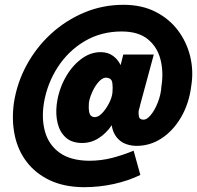

<svg xmlns="http://www.w3.org/2000/svg" viewBox="-20 -747 820 799"><path d="M38 -320Q28 -249 41 -185.5Q54 -122 91 -73.5Q128 -25 187 3Q246 31 327 32Q394 32 454.5 18.5Q515 5 564 -19L536 -120Q493 -102 447 -90Q401 -78 350 -78Q273 -79 228 -111.5Q183 -144 167.5 -198.5Q152 -253 163 -320Q177 -401 221 -468.5Q265 -536 333 -576Q401 -616 486 -616Q556 -616 595.5 -583.5Q635 -551 648 -499Q661 -447 652 -390Q650 -354 636.5 -320Q623 -286 605 -265.5Q587 -245 570 -250Q560 -252 558 -263Q556 -274 557 -286Q559 -293 561 -300Q563 -307 564 -313L620 -520H493L482 -476Q471 -499 451 -514Q431 -529 402 -530Q356 -531 316 -500Q276 -469 249.5 -419Q223 -369 216 -312Q211 -270 220 -233.5Q229 -197 254 -174.5Q279 -152 322 -152Q359 -152 390.5 -172Q422 -192 445 -226Q450 -189 475 -165.5Q500 -142 545 -140Q603 -139 652 -171Q701 -203 734 -260Q767 -317 776 -390Q786 -452 771.5 -512Q757 -572 720.5 -620.5Q684 -669 627 -698Q570 -727 494 -727Q407 -727 330 -694.5Q253 -662 192 -606Q131 -550 91 -476.5Q51 -403 38 -320ZM350 -320Q353 -340 364.5 -365.5Q376 -391 393 -409Q410 -427 428 -423Q445 -420 447.5 -402Q450 -384 448 -362Q446 -341 433 -316Q420 -291 403 -274Q386 -257 369 -260Q354 -263 351 -281.5Q348 -300 350 -320Z"/></svg>

Font: Jost* 800 Heavy Italic
Style: Italic
Weight: 800
Italic angle: -10°
Version: Version 3.200; ttfautohint (v0.97) -l 8 -r 50 -G 200 -x 14 -